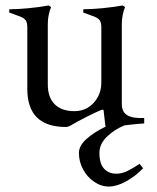

<svg xmlns="http://www.w3.org/2000/svg" viewBox="-20 -458 574 703"><path d="M344 102Q344 141 361 159.5Q378 178 406 178Q426 178 445.5 168.5Q465 159 491 142L504 158Q475 188 441 206.5Q407 225 379 225Q350 225 324.5 207.5Q299 190 284 162Q269 134 269 102Q269 75 297.5 50Q326 25 368 5L366 4L359 -56H352Q328 -46 294.5 -29Q261 -12 238 2Q228 7 222 7Q80 7 80 -132V-357Q80 -375 74.5 -383Q69 -391 55 -397L14 -412V-424Q85 -425 158 -438L167 -432Q155 -403 155 -370V-149Q155 -101 180.5 -76Q206 -51 252 -51Q295 -51 323 -81.5Q351 -112 351 -156V-357Q351 -375 345.5 -383Q340 -391 326 -397L285 -412V-424Q354 -425 429 -438L438 -432Q426 -403 426 -370V-77Q426 -48 446 -36Q466 -24 508 -26V-6Q484 -5 436 1Q399 16 371.5 42.5Q344 69 344 102Z"/></svg>

Font: Ibarra Real Nova
Style: Regular
Weight: 400
Designer: Jose Maria Ribagorda & Octavio Pardo
Foundry: Jose Maria Ribagorda
Version: Version 1.014